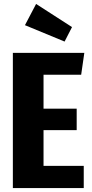

<svg xmlns="http://www.w3.org/2000/svg" viewBox="-20 -964 472 984"><path d="M165 -943.8 349.1 -825.2 311 -751 107.9 -835ZM412.1 -692.9 396 -581.1H203.1V-407.2H373V-296.9H203.1V-113.8H409.2V0H45.9V-692.9Z"/></svg>

Font: Fira Sans Compressed
Style: Bold
Weight: 700
Width: 1
Designer: Carrois Corporate & Edenspiekermann AG
Foundry: Carrois Corporate GbR & Edenspiekermann AG
Version: Version 4.203;PS 004.203;hotconv 1.0.88;makeotf.lib2.5.64775